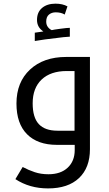

<svg xmlns="http://www.w3.org/2000/svg" viewBox="-20 -799 601 1059"><path d="M245.1 240.2Q143.1 240.2 64.9 189L105 122.1Q137.2 139.2 171.4 150.6Q205.6 162.1 247.1 162.1Q314.9 162.1 353.5 125.7Q392.1 89.4 392.1 28.8V0H293.9Q187.5 0 129.2 -58.6Q70.8 -117.2 70.8 -228Q70.8 -345.7 145.5 -415.3Q220.2 -484.9 345.2 -484.9H476.1V23.9Q476.1 126 415.8 183.1Q355.5 240.2 245.1 240.2ZM391.1 -78.1V-407.2H348.1Q259.3 -407.2 209.7 -360.4Q160.2 -313.5 160.2 -229Q160.2 -150.9 194.1 -114.5Q228 -78.1 296.9 -78.1ZM171.9 -618.7 219.2 -625.5Q184.1 -648.4 184.1 -689Q184.1 -731.9 212.2 -755.4Q240.2 -778.8 286.1 -778.8Q325.2 -778.8 352.1 -763.7L336.9 -718.8Q316.9 -731 287.1 -731Q265.1 -731 250 -718.5Q234.9 -706.1 234.9 -679.7Q234.9 -662.6 243.7 -650.6Q252.4 -638.7 265.1 -632.8Q274.9 -635.3 313 -640.4Q351.1 -645.5 365.2 -645.5V-596.7Q357.4 -596.7 329.8 -594Q302.2 -591.3 228 -581.5L171.9 -572.8Z"/></svg>

Font: Noto Sans Kufi Arabic
Style: Regular
Weight: 400
Designer: Monotype Design team
Foundry: Monotype Imaging Inc.
Version: Version 1.02